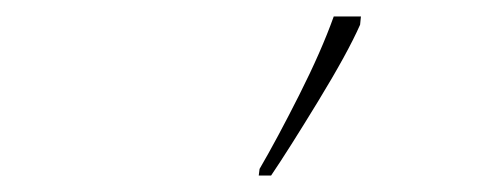

<svg xmlns="http://www.w3.org/2000/svg" viewBox="-20 -819 583 233"><path d="M294 -606H309Q330 -637 366 -696Q402 -755 417 -789L418 -799H385Q370 -757 343 -703.5Q316 -650 295 -614Z"/></svg>

Font: Noto Sans UI SemiCondensed Thin
Style: Italic
Weight: 250
Width: 4
Italic angle: -12°
Designer: Monotype Design Team
Foundry: Monotype Imaging Inc.
Version: Version 1.901